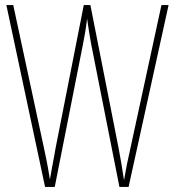

<svg xmlns="http://www.w3.org/2000/svg" viewBox="-20 -734 687 754"><path d="M642 -714 485 0H449L338 -561Q333 -588 330 -607.5Q327 -627 322 -661Q318 -627 314.5 -607.5Q311 -588 306 -561L195 0H157L5 -714H32L153 -151Q163 -105 168.5 -74Q174 -43 176 -29Q180 -52 184.5 -77Q189 -102 193 -122.5Q197 -143 198 -151L309 -714H335L446 -151Q453 -115 457 -89.5Q461 -64 467 -26Q473 -61 479 -91Q485 -121 492 -151L614 -714Z"/></svg>

Font: Noto Sans Lao ExtraCondensed Thin
Style: Regular
Weight: 100
Width: 2
Designer: Monotype Design Team
Foundry: Monotype Imaging Inc.
Version: Version 2.003; ttfautohint (v1.8.4.7-5d5b)